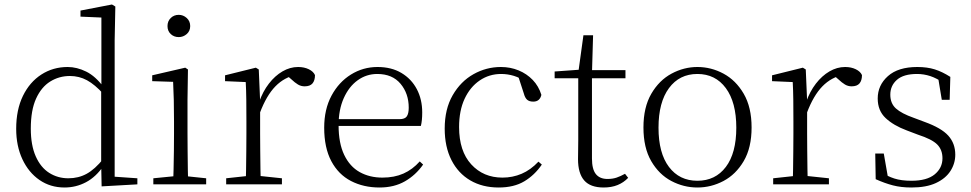

<svg xmlns="http://www.w3.org/2000/svg" viewBox="-20 -820 4320 854"><path d="M267 14Q204 14 155.5 -19.5Q107 -53 79.5 -112Q52 -171 52 -247Q52 -332 82 -393.5Q112 -455 164 -488.5Q216 -522 281 -522Q322 -522 363.5 -501.5Q405 -481 442 -431H452L441 -401Q402 -444 367 -463Q332 -482 291 -482Q243 -482 203.5 -457.5Q164 -433 140.5 -381.5Q117 -330 117 -248Q117 -174 139 -124.5Q161 -75 199 -51Q237 -27 284 -27Q329 -27 365.5 -47Q402 -67 440 -114L450 -83H441Q407 -33 362.5 -9.5Q318 14 267 14ZM432 9 430 -92V-95V-420L431 -429V-742L338 -746V-773L478 -800L493 -791L490 -641V-34L591 -27V0Z M662 0V-27L773 -38H792L897 -27V0ZM750 0Q751 -24 752 -64.5Q753 -105 753.5 -149Q754 -193 754 -226V-281Q754 -332 753 -375Q752 -418 750 -456L657 -459V-485L804 -519L816 -511L814 -377V-226Q814 -193 814.5 -149Q815 -105 815.5 -64.5Q816 -24 817 0ZM775 -655Q754 -655 739.5 -668.5Q725 -682 725 -704Q725 -726 739.5 -740Q754 -754 775 -754Q795 -754 810.5 -740Q826 -726 826 -704Q826 -682 810.5 -668.5Q795 -655 775 -655Z M986 0V-27L1097 -39H1120L1234 -27V0ZM1073 0Q1074 -24 1074.5 -64.5Q1075 -105 1075.5 -149Q1076 -193 1076 -226V-281Q1076 -333 1075.5 -375.5Q1075 -418 1073 -455L981 -459V-485L1118 -519L1131 -511L1137 -371V-370V-226Q1137 -193 1137.5 -149Q1138 -105 1138.5 -64.5Q1139 -24 1140 0ZM1136 -318 1119 -367H1133Q1149 -413 1176 -448Q1203 -483 1236.5 -502.5Q1270 -522 1306 -522Q1333 -522 1353.5 -512Q1374 -502 1381 -486Q1381 -462 1370 -449Q1359 -436 1335 -436Q1319 -436 1305.5 -444Q1292 -452 1275 -468L1252 -488H1301Q1245 -477 1205 -436Q1165 -395 1136 -318Z M1668 14Q1597 14 1541 -15Q1485 -44 1453.5 -103.5Q1422 -163 1422 -252Q1422 -334 1454.5 -394.5Q1487 -455 1541 -488.5Q1595 -522 1659 -522Q1721 -522 1765.5 -495.5Q1810 -469 1834 -423.5Q1858 -378 1858 -320Q1858 -283 1852 -260H1452V-290H1757Q1781 -290 1789.5 -302.5Q1798 -315 1798 -341Q1798 -404 1761.5 -447.5Q1725 -491 1658 -491Q1610 -491 1571 -463Q1532 -435 1509 -383.5Q1486 -332 1486 -263Q1486 -183 1511 -131Q1536 -79 1580 -54.5Q1624 -30 1681 -30Q1734 -30 1774.5 -48Q1815 -66 1847 -102L1862 -88Q1829 -41 1781 -13.5Q1733 14 1668 14Z M2198 14Q2126 14 2072 -17.5Q2018 -49 1988 -108Q1958 -167 1958 -248Q1958 -335 1993.5 -396.5Q2029 -458 2086 -490Q2143 -522 2208 -522Q2250 -522 2286.5 -507Q2323 -492 2349.5 -464.5Q2376 -437 2388 -398Q2381 -368 2352 -368Q2334 -368 2324.5 -376.5Q2315 -385 2310 -404L2282 -490L2325 -452Q2294 -474 2266 -482.5Q2238 -491 2209 -491Q2156 -491 2113.5 -462Q2071 -433 2046.5 -380.5Q2022 -328 2022 -255Q2022 -148 2076 -89Q2130 -30 2215 -30Q2260 -30 2300 -47Q2340 -64 2375 -101L2390 -88Q2358 -41 2312 -13.5Q2266 14 2198 14Z M2582 -472V-508H2762V-472ZM2665 14Q2606 14 2578.5 -17.5Q2551 -49 2551 -112Q2551 -135 2551.5 -152.5Q2552 -170 2552 -196V-472H2447V-502L2572 -511L2552 -496L2575 -663H2618L2613 -493V-481V-115Q2613 -67 2630.5 -45.5Q2648 -24 2682 -24Q2705 -24 2722.5 -30Q2740 -36 2760 -47L2774 -29Q2754 -8 2727 3Q2700 14 2665 14Z M3082 14Q3021 14 2966 -15Q2911 -44 2876.5 -103.5Q2842 -163 2842 -253Q2842 -343 2877 -403Q2912 -463 2967 -492.5Q3022 -522 3082 -522Q3143 -522 3198 -492.5Q3253 -463 3288 -403Q3323 -343 3323 -253Q3323 -163 3288 -103.5Q3253 -44 3198 -15Q3143 14 3082 14ZM3082 -16Q3162 -16 3208.5 -77.5Q3255 -139 3255 -252Q3255 -365 3208.5 -428Q3162 -491 3082 -491Q3002 -491 2955.5 -428Q2909 -365 2909 -252Q2909 -139 2955.5 -77.5Q3002 -16 3082 -16Z M3419 0V-27L3530 -39H3553L3667 -27V0ZM3506 0Q3507 -24 3507.5 -64.5Q3508 -105 3508.5 -149Q3509 -193 3509 -226V-281Q3509 -333 3508.5 -375.5Q3508 -418 3506 -455L3414 -459V-485L3551 -519L3564 -511L3570 -371V-370V-226Q3570 -193 3570.5 -149Q3571 -105 3571.5 -64.5Q3572 -24 3573 0ZM3569 -318 3552 -367H3566Q3582 -413 3609 -448Q3636 -483 3669.5 -502.5Q3703 -522 3739 -522Q3766 -522 3786.5 -512Q3807 -502 3814 -486Q3814 -462 3803 -449Q3792 -436 3768 -436Q3752 -436 3738.5 -444Q3725 -452 3708 -468L3685 -488H3734Q3678 -477 3638 -436Q3598 -395 3569 -318Z M4034 14Q3988 14 3951.5 4.5Q3915 -5 3875 -23L3873 -137H3911L3932 -17L3900 -18V-54Q3927 -36 3958 -26Q3989 -16 4034 -16Q4103 -16 4137.5 -44.5Q4172 -73 4172 -116Q4172 -154 4148.5 -177.5Q4125 -201 4063 -221L4013 -240Q3954 -262 3919 -295Q3884 -328 3884 -382Q3884 -441 3929.5 -481.5Q3975 -522 4060 -522Q4104 -522 4137.5 -511.5Q4171 -501 4207 -478L4204 -376H4169L4151 -485L4178 -483V-450Q4147 -472 4118 -481.5Q4089 -491 4059 -491Q3999 -491 3969.5 -465Q3940 -439 3940 -399Q3940 -360 3965 -337.5Q3990 -315 4044 -296L4092 -278Q4167 -251 4198 -216.5Q4229 -182 4229 -132Q4229 -93 4207.5 -59.5Q4186 -26 4143 -6Q4100 14 4034 14Z"/></svg>

Font: Noto Serif JP ExtraLight
Style: Regular
Weight: 200
Designer: Ryoko NISHIZUKA  (kana & ideographs); Frank Grießhammer (Latin, Greek & Cyrillic); Wenlong ZHANG  (bopomofo); Sandoll Co
Foundry: Adobe
Version: Version 2.002-H1;hotconv 1.1.0;makeotfexe 2.6.0